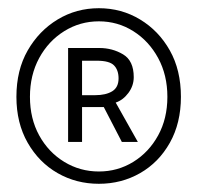

<svg xmlns="http://www.w3.org/2000/svg" viewBox="-20 -807 481 468"><path d="M221 -359Q166 -359 120.5 -385Q75 -411 47.5 -459Q20 -507 20 -571Q20 -636 47.5 -684Q75 -732 120.5 -759.5Q166 -787 221 -787Q276 -787 321.5 -759.5Q367 -732 394 -684Q421 -636 421 -571Q421 -507 394 -459Q367 -411 321.5 -385Q276 -359 221 -359ZM221 -389Q267 -389 305 -412.5Q343 -436 365.5 -477Q388 -518 388 -571Q388 -624 365.5 -665.5Q343 -707 305 -731Q267 -755 221 -755Q175 -755 136.5 -731Q98 -707 75.5 -665.5Q53 -624 53 -571Q53 -518 75.5 -477Q98 -436 136.5 -412.5Q175 -389 221 -389ZM146 -461V-690H222Q254 -690 280 -674.5Q306 -659 306 -619Q306 -598 293 -580.5Q280 -563 262 -557L316 -461H277L233 -546H180V-461ZM180 -575H212Q238 -575 253.5 -584.5Q269 -594 269 -616Q269 -636 258 -647.5Q247 -659 216 -659H180Z"/></svg>

Font: Noto Sans HK Thin ExtraLight
Style: Regular
Weight: 250
Version: Version 2.004-H2;hotconv 1.0.118;makeotfexe 2.5.65603